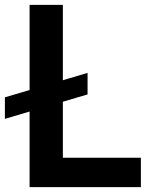

<svg xmlns="http://www.w3.org/2000/svg" viewBox="-49 -765 612 785"><path d="M72 -309 -29 -279V-367L72 -397V-745H208V-437L309 -467V-379L208 -349V-120H527V0H72Z"/></svg>

Font: Eudoxus Sans
Style: Bold
Weight: 700
Designer: Stijn de Vries
Foundry: tokotype
Version: Version 2.005